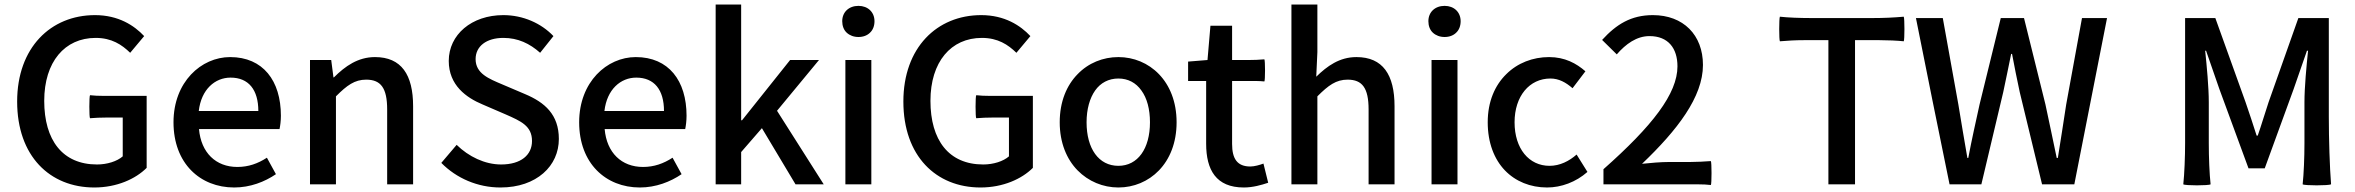

<svg xmlns="http://www.w3.org/2000/svg" viewBox="-20 -817 10438 851"><path d="M630 -232V-392H504H441C419 -392 394 -393 379 -395C375 -392 375 -296 379 -293C403 -295 427 -296 451 -296H524V-124C499 -102 455 -88 410 -88C257 -88 176 -196 176 -370C176 -543 267 -649 404 -649C475 -649 520 -619 557 -583L619 -657C575 -704 505 -750 401 -750C205 -750 56 -606 56 -367C56 -125 201 14 398 14C498 14 581 -24 630 -73Z M1129 -245H1219C1222 -259 1225 -281 1225 -304C1225 -459 1146 -564 1000 -564C872 -564 749 -454 749 -275C749 -93 867 14 1018 14C1089 14 1153 -11 1203 -45L1163 -118C1123 -92 1081 -77 1032 -77C937 -77 871 -140 862 -245H1040ZM927 -325H861C872 -421 933 -473 1002 -473C1082 -473 1125 -419 1125 -325H993Z M1354 -275V0H1411H1469V-390C1518 -439 1552 -464 1603 -464C1668 -464 1696 -427 1696 -332V0H1811V-346C1811 -486 1759 -564 1642 -564C1567 -564 1510 -524 1460 -474H1458L1448 -551H1354Z M2388 -49C2433 -88 2457 -142 2457 -201C2457 -309 2395 -363 2307 -400L2206 -443C2147 -468 2088 -491 2088 -555C2088 -612 2136 -649 2211 -649C2276 -649 2328 -624 2374 -583L2433 -657C2379 -714 2298 -750 2211 -750C2070 -750 1969 -663 1969 -547C1969 -439 2047 -384 2119 -354L2170 -332L2221 -310C2289 -280 2338 -259 2338 -192C2338 -130 2289 -88 2201 -88C2129 -88 2057 -123 2004 -175L1936 -95C2003 -27 2097 14 2198 14C2279 14 2343 -10 2388 -49Z M2927 -245H3017C3020 -259 3023 -281 3023 -304C3023 -459 2944 -564 2798 -564C2670 -564 2547 -454 2547 -275C2547 -93 2665 14 2816 14C2887 14 2951 -11 3001 -45L2961 -118C2921 -92 2879 -77 2830 -77C2735 -77 2669 -140 2660 -245H2838ZM2725 -325H2659C2670 -421 2731 -473 2800 -473C2880 -473 2923 -419 2923 -325H2791Z M3152 -398V0H3265V-143L3357 -249L3506 0H3631L3424 -326L3610 -551H3546H3482L3269 -284H3265V-797H3152Z M3842 -275V-551H3727V0H3784H3842ZM3733 -672C3746 -660 3764 -653 3785 -653C3806 -653 3824 -660 3836 -672C3849 -684 3856 -702 3856 -723C3856 -763 3827 -791 3785 -791C3742 -791 3713 -763 3713 -723C3713 -702 3720 -684 3733 -672Z M4558 -232V-392H4432H4369C4347 -392 4322 -393 4307 -395C4303 -392 4303 -296 4307 -293C4331 -295 4355 -296 4379 -296H4452V-124C4427 -102 4383 -88 4338 -88C4185 -88 4104 -196 4104 -370C4104 -543 4195 -649 4332 -649C4403 -649 4448 -619 4485 -583L4547 -657C4503 -704 4433 -750 4329 -750C4133 -750 3984 -606 3984 -367C3984 -125 4129 14 4326 14C4426 14 4509 -24 4558 -73Z M4756 -62C4804 -13 4869 14 4937 14C5073 14 5195 -92 5195 -275C5195 -458 5073 -564 4937 -564C4869 -564 4804 -538 4756 -488C4708 -439 4677 -367 4677 -275C4677 -184 4708 -111 4756 -62ZM5039 -416C5064 -382 5077 -333 5077 -275C5077 -158 5023 -82 4937 -82C4850 -82 4796 -158 4796 -275C4796 -333 4810 -382 4834 -416C4858 -450 4894 -469 4937 -469C4980 -469 5015 -450 5039 -416Z M5441 -318V-458H5512H5548C5560 -458 5575 -457 5584 -456C5588 -458 5588 -551 5584 -554C5561 -552 5538 -551 5513 -551H5441V-703H5345L5332 -551L5246 -544V-458H5326V-180C5326 -64 5370 14 5493 14C5533 14 5571 3 5601 -7L5580 -92C5564 -86 5540 -79 5522 -79C5464 -79 5441 -113 5441 -179Z M5704 -398V0H5761H5819V-390C5868 -439 5902 -464 5953 -464C6018 -464 6046 -427 6046 -332V0H6161V-346C6161 -486 6109 -564 5992 -564C5917 -564 5862 -524 5814 -477L5819 -586V-797H5704Z M6440 -275V-551H6325V0H6382H6440ZM6331 -672C6344 -660 6362 -653 6383 -653C6404 -653 6422 -660 6434 -672C6447 -684 6454 -702 6454 -723C6454 -763 6425 -791 6383 -791C6340 -791 6311 -763 6311 -723C6311 -702 6318 -684 6331 -672Z M6650 -62C6697 -13 6763 14 6837 14C6900 14 6965 -10 7016 -55L6968 -132C6935 -103 6894 -82 6848 -82C6757 -82 6693 -158 6693 -275C6693 -391 6759 -469 6852 -469C6889 -469 6920 -452 6950 -426L7007 -501C6967 -536 6916 -564 6846 -564C6774 -564 6706 -538 6656 -488C6606 -439 6574 -367 6574 -275C6574 -184 6603 -111 6650 -62Z M7444 0H7504C7525 0 7549 1 7563 3C7567 0 7567 -99 7563 -103C7533 -101 7503 -99 7471 -99H7378C7342 -99 7296 -95 7258 -91C7414 -240 7528 -387 7528 -529C7528 -662 7441 -750 7306 -750C7209 -750 7144 -709 7081 -640L7146 -576C7186 -622 7234 -657 7291 -657C7374 -657 7415 -603 7415 -523C7415 -402 7304 -259 7087 -67V0H7325Z M8084 -319V0H8202V-639H8310C8346 -639 8391 -637 8418 -634C8422 -639 8422 -737 8418 -743C8373 -739 8328 -737 8281 -737H8143H8006C7959 -737 7903 -739 7869 -743C7865 -737 7865 -639 7869 -634C7904 -637 7939 -639 7976 -639H8084Z M8546 -368 8621 0H8762L8859 -409C8871 -467 8883 -522 8894 -578H8898C8908 -522 8920 -467 8932 -409L9031 0H9102H9174L9319 -737H9208L9138 -354C9126 -276 9114 -197 9101 -117H9096C9079 -197 9063 -276 9046 -354L8951 -737H8848L8754 -354C8737 -276 8719 -197 8704 -117H8700C8686 -197 8673 -275 8660 -354L8591 -737H8472Z M9665 -368V-184C9665 -122 9662 -46 9657 0C9665 6 9770 6 9778 0C9773 -45 9770 -120 9770 -182V-364C9770 -430 9761 -525 9754 -592H9758L9817 -422L9946 -71H10018L10146 -422L10205 -592H10210C10203 -525 10194 -430 10194 -364V-182C10194 -120 10191 -45 10186 0C10194 6 10302 6 10312 0C10306 -75 10302 -200 10302 -300V-737H10234H10167L10035 -364C10019 -316 10004 -265 9987 -216H9982C9966 -265 9950 -316 9933 -364L9799 -737H9665Z"/></svg>

Font: GenSekiGothic2 TW M
Style: Regular
Weight: 500
Version: Version 2.100;PS 2.1;hotconv 16.6.51;makeotf.lib2.5.65220 DE